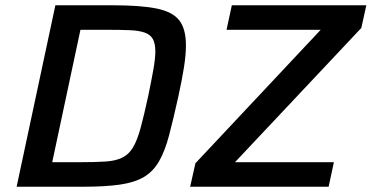

<svg xmlns="http://www.w3.org/2000/svg" viewBox="-20 -708 1409 728"><path d="M43 0 190 -688H407Q514 -688 574.5 -675.5Q635 -663 660 -630.5Q685 -598 685 -536Q685 -500 677.5 -452.5Q670 -405 656 -341Q637 -255 621 -194.5Q605 -134 582.5 -95.5Q560 -57 525 -36.5Q490 -16 434.5 -8Q379 0 296 0ZM178 -93H282Q342 -93 380 -95.5Q418 -98 443 -110Q468 -122 484 -148.5Q500 -175 513 -222.5Q526 -270 542 -344Q554 -402 561.5 -444Q569 -486 569 -514Q569 -543 559.5 -560Q550 -577 528.5 -584.5Q507 -592 473 -593.5Q439 -595 389 -595H285ZM701 0 721 -89 1196 -595H839L859 -688H1369L1350 -602L871 -93H1246L1226 0Z"/></svg>

Font: Saira Thin Medium
Style: Italic
Weight: 500
Italic angle: -12°
Version: Version 1.101